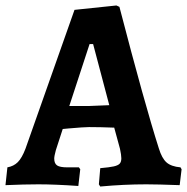

<svg xmlns="http://www.w3.org/2000/svg" viewBox="-30 -673 683 701"><path d="M331 0 336 -59Q370 -62 385.5 -65.5Q401 -69 407 -75.5Q413 -82 413 -95Q413 -107 408 -130L387 -207Q335 -209 295 -209Q277 -209 220 -204L199 -202L174 -125Q168 -103 168 -94Q168 -76 178.5 -69Q189 -62 215 -62H258L263 -55L256 6Q171 0 110 0Q59 0 -10 3L-3 -62Q20 -66 35 -81Q50 -96 63 -130L242 -637L395 -653L406 -648Q498 -294 550 -131Q561 -95 578 -80Q595 -65 629 -62L633 -55L626 3Q545 0 504 0Q423 0 336 8ZM295 -286Q306 -286 369 -289L310 -512H297L223 -286Z"/></svg>

Font: Alegreya
Style: Bold
Weight: 700
Designer: Juan Pablo del Peral
Foundry: Huerta Tipografica
Version: Version 2.008; ttfautohint (v1.8)